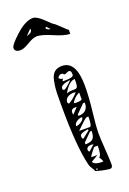

<svg xmlns="http://www.w3.org/2000/svg" viewBox="-166 -763 551 817"><g transform="rotate(-20 109.5 -355.0)"><path d="M122 -10Q120 -17 113 -27Q106 -37 104 -46Q82 -136 82 -318Q82 -323 82 -334Q82 -371 83 -389.5Q84 -408 89 -432.5Q94 -457 107 -468Q120 -479 141 -479Q205 -479 205 -366Q205 -315 197.5 -251.5Q190 -188 190 -155Q190 -131 193.5 -83.5Q197 -36 197 -13Q197 3 184 3Q154 0 122 -10ZM135 -16Q135 -18 131 -18Q128 -18 128 -16Q129 -12 132 -12Q134 -12 135 -16ZM122 -52Q128 -36 168 -36Q168 -41 165 -46.5Q162 -52 159.5 -55Q157 -58 157 -59H158Q169 -65 169 -108H154Q152 -108 139.5 -92Q127 -76 127 -72V-71H154ZM122 -108Q122 -99 128 -96L154 -120Q153 -120 149 -120.5Q145 -121 144 -121Q125 -121 122 -108ZM122 -139V-131Q147 -131 156.5 -141Q166 -151 166 -176H159ZM122 -157 154 -182V-188Q116 -183 116 -170Q116 -157 122 -157ZM174 -238H165Q155 -233 116 -194H165Q174 -194 174 -238ZM148 -245Q135 -245 123 -237Q111 -229 111 -217Q122 -217 135 -225.5Q148 -234 148 -245ZM135 -262V-255Q180 -255 180 -299H172ZM135 -294Q115 -294 115 -277Q116 -269 116 -267L141 -293Q140 -293 138 -293.5Q136 -294 135 -294ZM172 -348Q145 -334 135 -312H139Q143 -311 144 -311Q172 -311 172 -318ZM110 -325Q110 -323 112.5 -320.5Q115 -318 116 -318Q138 -330 159 -354Q158 -354 154 -354L150 -355Q134 -355 122 -347.5Q110 -340 110 -325ZM174 -408Q148 -408 122 -362Q133 -366 144 -366.5Q155 -367 159.5 -366.5Q164 -366 168 -369.5Q172 -373 173 -381.5Q174 -390 174 -408ZM110 -388 109 -387Q109 -385 111.5 -382.5Q114 -380 116 -380Q124 -380 154 -410H150Q148 -410 143 -409Q138 -408 130 -406Q122 -404 116 -399.5Q110 -395 110 -388ZM128 -428 122 -416H132Q172 -416 172 -428Q172 -440 169.5 -444Q167 -448 160 -448Q158 -448 151 -444.5Q144 -441 141 -441Q139 -441 136 -444.5Q133 -448 128 -448Q116 -448 110 -435Q118 -427 125 -427Q126 -427 128 -428ZM84 -634Q67 -634 41 -618Q15 -602 0 -602Q-26 -602 -26 -621Q-26 -634 17.5 -673.5Q61 -713 95 -713Q112 -713 139.5 -686.5Q167 -660 168 -660Q174 -658 196.5 -636Q219 -614 222 -613V-595Q197 -595 152 -614.5Q107 -634 84 -634ZM130 -654Q138 -643 150 -643L136 -658ZM69 -674 45 -649Q70 -656 70 -668V-671Z"/></g></svg>

Font: CabinSketch
Style: Regular
Weight: 400
Designer: Pablo Impallari
Foundry: Pablo Impallari. www.impallari.com Igino Marini. www.ikern.com
Version: Version 1.002